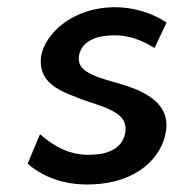

<svg xmlns="http://www.w3.org/2000/svg" viewBox="-20 -505 509 528"><path d="M56 -55C107 -10 174 5 234 2C353 -2 427 -69 437 -148C443 -199 413 -230 370 -252C321 -277 259 -283 220 -307C207 -315 194 -327 197 -350C202 -388 239 -404 275 -407C318 -411 356 -403 405 -373L438 -443C385 -478 323 -489 271 -484C172 -475 103 -410 93 -350C85 -285 131 -259 192 -237C227 -222 272 -213 301 -193C314 -184 328 -169 325 -144C320 -100 281 -82 240 -80C192 -76 145 -88 90 -136Z"/></svg>

Font: Bluebird
Style: LiNrwObl
Weight: 300
Designer: Jasper
Foundry: Cannot Into Space Fonts
Version: Version 0.98